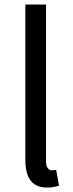

<svg xmlns="http://www.w3.org/2000/svg" viewBox="-20 -816 324 849"><path d="M188.3 13.4Q154.1 13.4 132.9 -0.9Q111.8 -15.3 101.9 -42.6Q92.1 -69.9 92.1 -108.1V-796H183.5V-102.1Q183.5 -81.5 191.3 -72.2Q199 -62.9 209 -62.9Q212.8 -62.9 216.8 -63.4Q220.8 -63.9 228.4 -64.9L240.9 5.1Q231.1 8 218.9 10.7Q206.7 13.4 188.3 13.4Z"/></svg>

Font: Shanggu Sans SC VF
Style: Regular
Weight: 250
Designer: GuiWonder
Version: Version 1.021